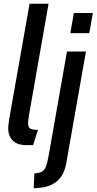

<svg xmlns="http://www.w3.org/2000/svg" viewBox="-20 -770 519 1032"><path d="M24 -80Q24 -94 28.5 -123Q33 -152 35 -162L139 -750H241L136 -152Q131 -120 131 -109Q131 -86 142.5 -79Q154 -72 184 -72L158 10H122Q72 10 48 -15Q24 -40 24 -80ZM377 -700H479L460 -592H358ZM165 162Q192 160 205 153Q218 146 226 127.5Q234 109 241 69L340 -493H442L336 108Q325 170 288.5 202Q252 234 197 239L161 242Z"/></svg>

Font: Cabin Medium
Style: Italic
Weight: 500
Italic angle: -7°
Designer: Pablo Impallari
Foundry: Pablo Impallari. http://www.impallari.com Igino Marini. http://www.ikern.com
Version: Version 2.200